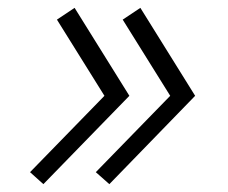

<svg xmlns="http://www.w3.org/2000/svg" viewBox="-20 -573 580 489"><path d="M309.5 -329 90.5 -104 56.5 -134.5 246 -329 125 -523 170 -553ZM477 -329 258.5 -104 224 -134.5 413.5 -329 292.5 -523 337.5 -553Z"/></svg>

Font: Russisch Sans Light
Style: Italic
Weight: 300
Italic angle: -10°
Designer: Michael Sharanda (font) & Cristiano Sobral (main changes)
Foundry: Michael Sharanda
Version: Version 2.00;September 8, 2020;FontCreator 13.0.0.2681 64-bi